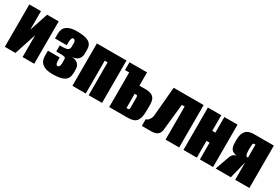

<svg xmlns="http://www.w3.org/2000/svg" viewBox="42 -1221 2822 1942"><g transform="rotate(30 1453.0 -250.5)"><path d="M25 0V-495H161V-278L233 -495H368V0H232V-255Q211 -191 190.5 -127.5Q170 -64 149 0Z M579 -1Q501 -1 461.5 -31.5Q422 -62 422 -122V-184H559V-163Q559 -129 564.5 -113.5Q570 -98 584 -98Q595 -98 602.5 -110Q610 -122 610 -141V-190Q610 -210 594.5 -214.5Q579 -219 547 -219H499V-290H533Q548 -290 562.5 -292Q577 -294 584 -297Q595 -302 602.5 -310.5Q610 -319 610 -338V-386Q610 -399 603 -409.5Q596 -420 585 -420Q571 -420 565 -401.5Q559 -383 559 -353V-327H422V-381Q422 -442 461.5 -471.5Q501 -501 579 -501Q677 -501 718.5 -475.5Q760 -450 760 -393V-345Q760 -304 735.5 -278Q711 -252 658 -250Q705 -250 732.5 -227Q760 -204 760 -160V-122Q760 -54 717 -27.5Q674 -1 579 -1Z M814 0V-495H1160V0H1004V-384H970V0Z M1244 0V-404H1195V-495H1400V-340H1479Q1504 -340 1529.5 -332.5Q1555 -325 1572.5 -301.5Q1590 -278 1590 -228V-161Q1590 -104 1579.5 -71.5Q1569 -39 1550.5 -24Q1532 -9 1507.5 -4.5Q1483 0 1454 0ZM1400 -79H1417Q1425 -79 1428.5 -82Q1432 -85 1433 -92Q1434 -99 1434 -110V-206Q1434 -222 1433 -230.5Q1432 -239 1428.5 -242Q1425 -245 1417 -245H1400Z M1625 0V-79Q1643 -79 1661 -103.5Q1679 -128 1681 -156L1711 -495H2061V0H1902V-386H1869L1840 -116Q1838 -98 1836 -77.5Q1834 -57 1824.5 -39.5Q1815 -22 1793 -11Q1771 0 1729 0Z M2111 0V-495H2267V-313H2303V-495H2457V0H2303V-196H2267V0Z M2487 0 2542 -155Q2556 -193 2571.5 -204.5Q2587 -216 2607 -218Q2564 -224 2544 -247Q2524 -270 2524 -326V-361Q2524 -426 2553.5 -460.5Q2583 -495 2649 -495H2881V0H2715V-202L2708 -176Q2701 -145 2693 -114.5Q2685 -84 2677 -53L2664 0ZM2703 -260H2715V-411H2700Q2687 -411 2684.5 -390Q2682 -369 2682 -348V-336Q2683 -289 2688.5 -274.5Q2694 -260 2703 -260Z"/></g></svg>

Font: Alumni Sans Black
Style: Regular
Weight: 900
Designer: Robert E. Leuschke
Foundry: Robert E. Leuschke
Version: Version 1.018